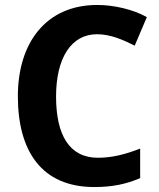

<svg xmlns="http://www.w3.org/2000/svg" viewBox="-20 -744 642 774"><path d="M371 -606C425 -606 475 -584 523 -560L572 -675C517 -706 439 -724 372 -724C166 -724 52 -572 52 -356C52 -136 147 10 360 10C431 10 487 -1 545 -26V-145C486 -122 432 -108 375 -108C260 -108 206 -199 206 -355C206 -510 267 -606 371 -606Z"/></svg>

Font: Noto Sans Display
Style: Bold
Weight: 700
Designer: Monotype Design Team
Foundry: Monotype Imaging Inc.
Version: Version 1.900